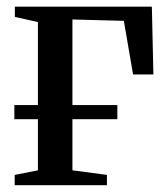

<svg xmlns="http://www.w3.org/2000/svg" viewBox="-20 -542 492 562"><path d="M23 0V-30L91 -43.5V-477.5L23.5 -492.5V-522.5H424.5L429 -324H369.5L342.5 -481L192 -485V-43.5L293 -30V0ZM22 -234.5H323.5V-193H22Z"/></svg>

Font: Merriweather 96pt
Style: Regular
Weight: 400
Version: Version 2.100